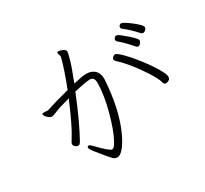

<svg xmlns="http://www.w3.org/2000/svg" viewBox="-155 -969 1309 1228"><g transform="rotate(-30 500.0 -355.5)"><path d="M515 -444Q515 -487 482 -487Q461 -487 419.5 -478Q378 -469 364 -466Q293 -289 229 -174Q219 -157 209 -157Q199 -157 191 -162Q177 -174 177 -184Q177 -194 194 -219Q234 -280 306 -450Q225 -428 194.5 -415Q164 -402 156 -402Q148 -402 136.5 -409.5Q125 -417 117 -427Q109 -437 109 -444Q109 -451 122 -451L148 -450H156Q159 -450 184 -459.5Q209 -469 326 -499Q378 -633 395 -704V-708Q395 -716 391.5 -723.5Q388 -731 388 -736Q388 -744 398.5 -744Q409 -744 428 -736Q447 -728 448 -714V-711Q448 -703 435 -656.5Q422 -610 384 -514Q423 -522 442.5 -526Q462 -530 479 -530Q518 -530 541.5 -508.5Q565 -487 565 -446V-439Q552 -232 490 -92Q463 -31 436 1Q409 33 390 33Q371 33 358 21Q335 -2 296 -52Q254 -102 254 -113.5Q254 -125 266 -125Q272 -125 286 -111Q366 -27 385 -27Q386 -27 395 -32.5Q404 -38 420 -68Q453 -129 483 -240Q513 -351 515 -440ZM914 -580Q862 -637 823 -665Q816 -671 816 -678.5Q816 -686 822 -692Q828 -698 835.5 -698Q843 -698 861.5 -686.5Q880 -675 902 -658Q924 -641 939.5 -625.5Q955 -610 955 -600.5Q955 -591 946.5 -582.5Q938 -574 929 -574Q920 -574 914 -580ZM755 -611Q749 -617 749 -624.5Q749 -632 755 -639Q761 -646 768 -646Q775 -646 782 -642Q791 -638 840 -596Q884 -556 884 -546Q884 -536 876 -525.5Q868 -515 858 -515Q848 -515 842 -523.5Q836 -532 805.5 -564Q775 -596 755 -611ZM920 -232Q907 -222 893.5 -222Q880 -222 876 -237Q866 -279 802.5 -369Q739 -459 687 -505Q677 -514 677 -522.5Q677 -531 686 -538.5Q695 -546 703 -546Q711 -546 731 -528.5Q751 -511 776.5 -482.5Q802 -454 828.5 -420Q855 -386 877 -353Q899 -320 913 -293Q927 -266 927 -252.5Q927 -239 920 -232Z"/></g></svg>

Font: ToneOZ-Pinyin-WenKai-Light
Style: Light
Weight: 300
Designer: Fontworks Inc.
Foundry: ToneOZ
Version: Version 0.240331